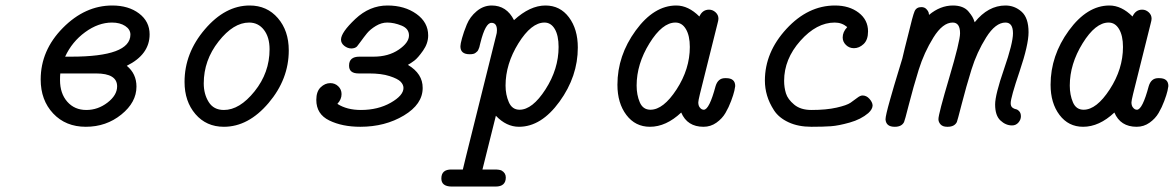

<svg xmlns="http://www.w3.org/2000/svg" viewBox="-20 -456 4268 698"><path d="M127.9 -167Q127.9 -272.9 208.5 -354.5Q289.1 -436 388.2 -436Q447.3 -436 485.6 -407Q523.9 -377.9 523.9 -331.1Q523.9 -257.8 440.9 -216.8Q476.1 -188 476.1 -141.1Q476.1 -84 421.1 -39.6Q366.2 4.9 292 4.9Q218.8 4.9 173.3 -43.5Q127.9 -91.8 127.9 -167ZM198.2 -165Q198.2 -116.2 224.6 -86.2Q251 -56.2 293.9 -56.2Q335.9 -56.2 370.8 -83Q405.8 -109.9 405.8 -142.1Q405.8 -189 329.1 -189H199.2Q198.2 -181.2 198.2 -165ZM216.8 -250H238.8Q453.6 -250 454.1 -330.1Q454.1 -349.1 435.1 -361.6Q416 -374 387.2 -374Q337.4 -374 289.6 -339.1Q241.7 -304.2 216.8 -250Z M650.9 -158.2Q650.9 -263.2 724.9 -349.6Q798.8 -436 887.7 -436Q950.7 -436 990.2 -390.1Q1029.8 -344.2 1029.8 -272.9Q1029.8 -168 956.3 -81.5Q882.8 4.9 793.9 4.9Q730 4.9 690.4 -41.3Q650.9 -87.4 650.9 -158.2ZM720.7 -152.8Q720.7 -113.8 738.8 -85Q756.8 -56.2 793.9 -56.2Q851.1 -56.2 905.5 -124Q960 -191.9 960 -276.9Q960 -320.8 939.5 -347.4Q918.9 -374 885.7 -374Q828.6 -374 774.7 -305.4Q720.7 -236.8 720.7 -152.8Z M1129.9 -92.8Q1129.9 -123.5 1145.8 -138.7Q1161.6 -153.8 1180.7 -153.8Q1197.8 -153.8 1209.7 -142.3Q1221.7 -130.9 1221.7 -113.8Q1221.7 -94.7 1207 -79.1V-78.1Q1241.2 -56.2 1292 -56.2Q1354 -56.2 1400.4 -82.5Q1446.8 -108.9 1446.8 -136.2Q1446.8 -148.4 1436.3 -159.2Q1425.8 -169.9 1396.2 -179.4Q1366.7 -189 1321.8 -189H1283.7Q1248.5 -189 1249 -217.8Q1249 -250 1286.6 -250H1337.9Q1392.1 -250 1429.4 -275.4Q1466.8 -300.8 1466.8 -327.1Q1466.8 -352.1 1439.7 -363Q1412.6 -374 1387.7 -374Q1366.7 -374 1346.2 -361.6Q1325.7 -349.1 1314.2 -335Q1302.7 -320.8 1291.3 -304.9Q1279.8 -289.1 1277.8 -287.1Q1271 -280.3 1257.8 -279.8Q1243.7 -279.8 1231.7 -289.3Q1219.7 -298.8 1219.7 -312Q1219.7 -337.9 1271.7 -387Q1323.7 -436 1388.7 -436Q1450.7 -436 1493.7 -405.5Q1536.6 -375 1536.6 -327.1Q1536.6 -298.3 1517.8 -271.7Q1499 -245.1 1486.3 -235.6Q1473.6 -226.1 1462.9 -220.2Q1517.1 -188 1516.6 -136.2Q1516.6 -77.1 1448.2 -36.1Q1379.9 4.9 1290 4.9Q1224.1 4.9 1177 -18.1Q1129.9 -41 1129.9 -92.8Z M1584.5 192.9Q1584.5 159.7 1621.6 160.2H1662.6L1674.8 109.9L1783.7 -327.1Q1786.6 -335.9 1786.6 -346.2Q1786.6 -373 1766.6 -373Q1744.6 -373 1726.6 -300.8Q1725.6 -298.8 1724.6 -293Q1723.6 -287.1 1722.7 -284.7Q1721.7 -282.2 1719.7 -277.1Q1717.8 -272 1715.3 -269.5Q1712.9 -267.1 1709.2 -264.2Q1705.6 -261.2 1700.2 -260Q1694.8 -258.8 1687.5 -258.8Q1653.3 -258.8 1653.8 -288.1Q1653.8 -295.9 1659.7 -317.4Q1665.5 -338.9 1677 -366.9Q1688.5 -395 1713.1 -415.5Q1737.8 -436 1767.6 -436Q1821.8 -436 1848.6 -382.8Q1906.7 -436 1962.9 -436Q2016.1 -436 2048.3 -393.1Q2080.6 -350.1 2080.6 -283.2Q2080.6 -178.2 2014.2 -86.7Q1947.8 4.9 1866.7 4.9Q1820.8 4.9 1782.7 -35.2L1733.9 160.2H1777.8Q1795.9 160.2 1803.7 164.1Q1818.8 172.9 1818.8 189Q1818.8 222.2 1781.7 222.2H1621.6Q1584.5 221.7 1584.5 192.9ZM1817.9 -145Q1817.9 -111.8 1829.8 -84.5Q1841.8 -57.1 1868.7 -57.1Q1915.5 -57.1 1963.1 -131.1Q2010.7 -205.1 2010.7 -285.2Q2010.7 -327.1 1996.8 -350.6Q1982.9 -374 1959.5 -374Q1911.6 -374 1864.7 -298.6Q1817.9 -223.1 1817.9 -145Z M2224.6 -147.9Q2224.6 -253.9 2291 -345Q2357.4 -436 2438.5 -436Q2482.4 -436 2522.5 -396Q2533.7 -420.9 2557.6 -420.9Q2570.8 -420.9 2581.3 -411.4Q2591.8 -401.9 2591.8 -388.2Q2591.8 -382.3 2588.4 -370.1L2524.4 -113.8Q2518.6 -89.8 2518.6 -84Q2518.6 -72.8 2523.2 -66.4Q2527.8 -60.1 2531.7 -58.6Q2535.6 -57.1 2538.6 -57.1Q2558.6 -57.1 2581.5 -143.1Q2590.3 -171.9 2615.7 -171.9H2619.6Q2652.8 -171.9 2652.8 -143.1Q2652.8 -140.1 2649.7 -126Q2646.5 -111.8 2637.9 -88.9Q2629.4 -65.9 2617.4 -45.4Q2605.5 -24.9 2584.5 -10Q2563.5 4.9 2537.6 4.9Q2478.5 4.9 2456.5 -46.9Q2401.4 4.9 2342.8 4.9Q2289.6 4.9 2257.1 -38.1Q2224.6 -81.1 2224.6 -147.9ZM2294.4 -145Q2294.4 -110.8 2305.9 -84Q2317.4 -57.1 2344.7 -57.1Q2391.6 -57.1 2439.7 -131.1Q2487.8 -205.1 2487.8 -285.2Q2487.8 -326.2 2473.6 -350.1Q2459.5 -374 2435.5 -374Q2387.7 -374 2341.1 -298.6Q2294.4 -223.1 2294.4 -145Z M2760.7 -163.1Q2760.7 -266.1 2839.1 -351.1Q2917.5 -436 3015.6 -436Q3067.4 -436 3101.6 -409.9Q3135.7 -383.8 3135.7 -341.8Q3135.7 -311 3119.6 -295.9Q3103.5 -280.8 3084.5 -280.8Q3067.4 -280.8 3055.4 -292.5Q3043.5 -304.2 3043.5 -319.8Q3043.5 -339.8 3059.6 -356.9V-357.9Q3040.5 -374 3014.6 -374Q2948.7 -374 2889.6 -307.6Q2830.6 -241.2 2830.6 -162.1Q2830.6 -138.2 2837.2 -116.7Q2843.8 -95.2 2867.2 -75.7Q2890.6 -56.2 2929.7 -56.2Q2983.9 -56.2 3021.2 -64.7Q3058.6 -73.2 3072 -82.5Q3085.4 -91.8 3096.4 -100.3Q3107.4 -108.9 3115.7 -108.9Q3129.9 -108.9 3140.6 -96.9Q3151.4 -85 3152.3 -73.2Q3152.3 -59.1 3136.7 -44.9Q3109.9 -22 3069.1 -10.5Q3028.3 1 3001 2.9Q2973.6 4.9 2929.7 4.9Q2881.8 4.9 2846.7 -11.5Q2811.5 -27.8 2793.9 -54.9Q2776.4 -82 2768.6 -108.6Q2760.7 -135.3 2760.7 -163.1Z M3199.2 -22Q3199.2 -35.2 3215.3 -92Q3231.4 -148.9 3244.4 -190.9Q3257.3 -232.9 3260.3 -243.2Q3268.1 -277.3 3281.2 -328.1Q3298.3 -399.9 3304.9 -415Q3311.5 -430.2 3329.6 -430.2Q3340.8 -430.2 3347.7 -423.1Q3354.5 -416 3356 -410.4Q3357.4 -404.8 3357.4 -401.9Q3398.4 -436 3444.3 -436Q3463.4 -436 3477.8 -430.4Q3492.2 -424.8 3501.2 -413.8Q3510.3 -402.8 3514.9 -395Q3519.5 -387.2 3523.4 -375Q3572.3 -436 3635.3 -436Q3668.5 -436 3693.8 -413.6Q3719.2 -391.1 3719.2 -338.9Q3719.2 -293 3686.8 -197Q3654.3 -101.1 3654.3 -81.1Q3654.3 -69.8 3660.4 -64.9Q3666.5 -60.1 3672.9 -59.1Q3679.2 -58.1 3685.3 -51.5Q3691.4 -44.9 3691.4 -33Q3691.4 -21 3682.4 -10.5Q3673.3 0 3659.2 0Q3636.2 0 3616.9 -18.1Q3597.7 -36.1 3597.7 -76.2Q3597.7 -111.3 3630.1 -205.1Q3662.6 -298.8 3662.6 -335Q3662.6 -374 3635.3 -374Q3599.1 -374 3565.2 -320.1Q3531.2 -266.1 3511.7 -203.1Q3492.2 -140.1 3476.3 -78.1Q3460.4 -16.1 3458.5 -12.2Q3449.7 4.9 3425.3 4.9H3423.3Q3407.2 4.9 3399.4 -3.7Q3391.6 -12.2 3391.6 -22.9Q3391.6 -41 3430.9 -173.6Q3470.2 -306.2 3470.2 -335Q3470.2 -374 3443.4 -374Q3407.2 -374 3373.3 -319.6Q3339.4 -265.1 3319.8 -202.1Q3300.3 -139.2 3284.4 -77.1Q3268.6 -15.1 3266.6 -12.2Q3257.8 4.9 3233.4 4.9H3232.4Q3201.2 4.9 3199.2 -22Z M3799.3 -147.9Q3799.3 -253.9 3865.7 -345Q3932.1 -436 4013.2 -436Q4057.1 -436 4097.2 -396Q4108.4 -420.9 4132.3 -420.9Q4145.5 -420.9 4156 -411.4Q4166.5 -401.9 4166.5 -388.2Q4166.5 -382.3 4163.1 -370.1L4099.1 -113.8Q4093.3 -89.8 4093.3 -84Q4093.3 -72.8 4097.9 -66.4Q4102.5 -60.1 4106.4 -58.6Q4110.4 -57.1 4113.3 -57.1Q4133.3 -57.1 4156.2 -143.1Q4165 -171.9 4190.4 -171.9H4194.3Q4227.5 -171.9 4227.5 -143.1Q4227.5 -140.1 4224.4 -126Q4221.2 -111.8 4212.6 -88.9Q4204.1 -65.9 4192.1 -45.4Q4180.2 -24.9 4159.2 -10Q4138.2 4.9 4112.3 4.9Q4053.2 4.9 4031.2 -46.9Q3976.1 4.9 3917.5 4.9Q3864.3 4.9 3831.8 -38.1Q3799.3 -81.1 3799.3 -147.9ZM3869.1 -145Q3869.1 -110.8 3880.6 -84Q3892.1 -57.1 3919.4 -57.1Q3966.3 -57.1 4014.4 -131.1Q4062.5 -205.1 4062.5 -285.2Q4062.5 -326.2 4048.3 -350.1Q4034.2 -374 4010.3 -374Q3962.4 -374 3915.8 -298.6Q3869.1 -223.1 3869.1 -145Z"/></svg>

Font: CMU Typewriter Text
Style: Italic
Weight: 500
Italic angle: -14.04°
Version: Version 0.7.0